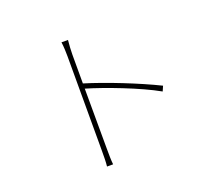

<svg xmlns="http://www.w3.org/2000/svg" viewBox="-123 -891 1203 1074"><g transform="rotate(-20 478.0 -354.0)"><path d="M790.1 -301.8C674 -359 497.9 -429 372.9 -467V-639.9C372.9 -658 375 -699.2 377.8 -724.1H339.1C343 -698.2 344.1 -659.8 344.1 -639.9V-77.1C344.1 -44 343.8 -8.2 340.9 16H377.1C374.3 -8.2 373.9 -44 373.9 -77.1L372.9 -436.1C478.7 -405.2 669 -333.1 777 -272Z"/></g></svg>

Font: Karasuma Gothic
Style: Thin
Weight: 200
Designer: Rasmus Andersson / Ryoko Ishizuka
Foundry: rsms
Version: Version 1.00